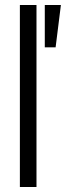

<svg xmlns="http://www.w3.org/2000/svg" viewBox="-20 -743 262 763"><path d="M59 0V-723H125V0ZM158 -555V-723H222L201 -555Z"/></svg>

Font: Archivo Condensed Light
Style: Regular
Weight: 300
Width: 3
Designer: Hector Gatti
Foundry: Omnibus-Type
Version: Version 2.001